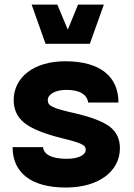

<svg xmlns="http://www.w3.org/2000/svg" viewBox="-20 -817 588 842"><path d="M265.6 -548.3C129.9 -548.3 40 -479 40 -377.4C40 -335.9 56.2 -302.2 87.9 -277.3C119.6 -252.4 173.3 -230.5 250 -211.4C341.3 -189 356 -180.2 356 -160.2C356 -137.2 324.2 -120.6 272 -120.6C205.1 -120.6 172.4 -140.1 168.5 -171.9H35.2C35.2 -62 113.3 5.4 269 5.4C412.6 5.4 505.9 -65.4 505.9 -167.5C505.9 -207.5 490.7 -239.3 460.4 -262.2C429.7 -285.2 377 -304.7 302.2 -321.8C207.5 -343.3 189.5 -353.5 189.5 -377.9C189.5 -403.3 222.2 -422.9 271.5 -422.9C331.5 -422.9 362.3 -400.9 366.7 -367.2H499.5C499.5 -480 421.4 -548.3 265.6 -548.3ZM179.7 -625H374L435.5 -796.9H322.3L277.3 -687L231.4 -796.9H118.7Z"/></svg>

Font: Estedad ExtraBold
Style: Regular
Weight: 800
Designer: Amin Abedi
Version: Version 7.3